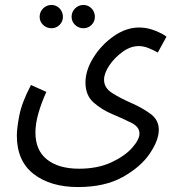

<svg xmlns="http://www.w3.org/2000/svg" viewBox="-20 -525 713 775"><path d="M363 -457Q363 -477 349.5 -491Q336 -505 317 -505Q297 -505 283 -491Q269 -477 269 -457Q269 -438 283 -424.5Q297 -411 317 -411Q336 -411 349.5 -424.5Q363 -438 363 -457ZM234 -457Q234 -477 220.5 -491Q207 -505 188 -505Q168 -505 154 -491Q140 -477 140 -457Q140 -438 154 -424.5Q168 -411 188 -411Q207 -411 220.5 -424.5Q234 -438 234 -457ZM295 230Q403 230 475.5 189.5Q548 149 584.5 95Q621 41 621 -1Q621 -41 587.5 -65.5Q554 -90 510.5 -109Q467 -128 433.5 -149Q400 -170 400 -203Q400 -229 421 -260.5Q442 -292 474.5 -315.5Q507 -339 540 -339Q560 -339 580.5 -330.5Q601 -322 617 -313L652 -377Q637 -389 605.5 -401.5Q574 -414 542 -414Q489 -414 439 -379Q389 -344 357 -292.5Q325 -241 325 -192Q325 -140 358 -111Q391 -82 434 -64Q477 -46 510 -29.5Q543 -13 543 14Q543 38 513.5 71.5Q484 105 429 130.5Q374 156 299 156Q217 156 170 119Q123 82 123 10Q123 -25 134.5 -66Q146 -107 167 -154L105 -182Q68 -111 58 -59Q48 -7 48 22Q48 125 116 177.5Q184 230 295 230Z"/></svg>

Font: Noto Sans Arabic Condensed
Style: Regular
Weight: 400
Width: 3
Designer: Nadine Chahine
Foundry: Monotype Imaging Inc.
Version: 1.001